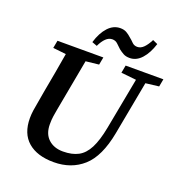

<svg xmlns="http://www.w3.org/2000/svg" viewBox="-153 -989 1057 1133"><g transform="rotate(20 375.5 -422.0)"><path d="M309 17Q205 17 147 -33Q89 -83 89 -180Q89 -203 92.5 -228Q96 -253 101 -278L115 -359Q126 -420 137.5 -482Q149 -544 159 -607L77 -616L86 -664H374L365 -616L283 -607L223 -282Q219 -260 215.5 -238Q212 -216 212 -186Q212 -126 247 -93.5Q282 -61 339 -61Q396 -61 434.5 -81.5Q473 -102 498 -150.5Q523 -199 539 -283L600 -606L505 -616L514 -664H751L742 -616L659 -606L596 -269Q567 -115 493 -49Q419 17 309 17ZM282 -727Q301 -790 334 -825.5Q367 -861 410 -861Q433 -861 449 -852Q465 -843 480 -829Q494 -818 507 -804.5Q520 -791 540 -791Q562 -791 580.5 -810Q599 -829 615 -861L646 -847Q627 -786 594.5 -750Q562 -714 520 -714Q496 -714 480 -723Q464 -732 450 -743Q436 -756 422 -769.5Q408 -783 388 -783Q366 -783 347.5 -765Q329 -747 314 -715Z"/></g></svg>

Font: Source Serif 4 Semibold
Style: Italic
Weight: 600
Italic angle: -12°
Designer: Frank Grießhammer
Foundry: Adobe
Version: Version 4.005;hotconv 1.1.0;makeotfexe 2.6.0